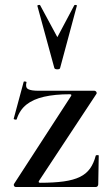

<svg xmlns="http://www.w3.org/2000/svg" viewBox="-20 -750 445 770"><path d="M36 -12 265 -365Q269 -372 260 -372Q200 -372 156.5 -362Q113 -352 86 -330.5Q59 -309 47 -272Q46 -269 40 -270.5Q34 -272 35 -274L75 -422Q76 -424 82 -423Q88 -422 86 -419Q81 -399 93 -392.5Q105 -386 135 -386Q173 -386 229 -386Q285 -386 359 -386Q363 -386 366 -382Q369 -378 367 -374L136 -24Q133 -17 141 -17Q197 -17 236 -22.5Q275 -28 300.5 -40.5Q326 -53 341 -74Q356 -95 364 -126Q365 -128 370.5 -128Q376 -128 376 -126L374 -11Q374 -7 371.5 -3.5Q369 0 364 0Q316 0 260 0Q204 0 148 0Q92 0 43 0Q39 0 36.5 -4Q34 -8 36 -12ZM130 -726Q129 -729 134.5 -730Q140 -731 141 -729L210 -601L278 -729Q280 -731 285 -730Q290 -729 288 -726L221 -477Q220 -472 210 -472Q200 -472 198 -477Z"/></svg>

Font: Cormorant SemiBold
Style: Regular
Weight: 600
Designer: Christian Thalmann (Catharsis Fonts)
Foundry: Catharsis Fonts
Version: Version 4.000